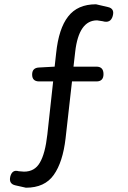

<svg xmlns="http://www.w3.org/2000/svg" viewBox="-20 -767 595 896"><path d="M101 109 52 98Q20 91 28 57Q37 23 67 32L92 34Q142 34 166 -8Q191 -50 201 -140L228 -387H163Q130 -387 130 -419Q130 -451 163 -452L235 -456L242 -519Q254 -634 298 -690Q342 -747 428 -747L484 -734Q516 -727 506 -692Q496 -657 459 -668L433 -672Q348 -672 331 -526L323 -456H430Q463 -456 463 -421Q463 -387 430 -387H316L286 -121Q273 -10 231 49Q189 109 101 109Z"/></svg>

Font: Swei Gothic CJK TC Regular
Style: Regular
Weight: 400
Version: Version 2.129